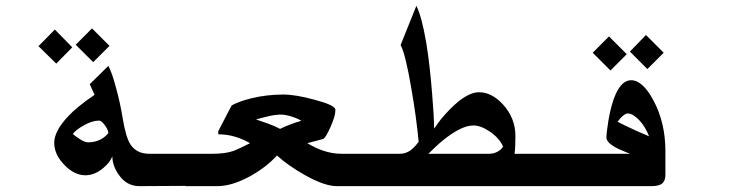

<svg xmlns="http://www.w3.org/2000/svg" viewBox="-20 -635 2528 655"><path d="M226.6 -473.6 171.9 -418 111.3 -477.5 167 -534.2ZM353.5 -478.5 297.9 -422.9 238.3 -482.4 293.9 -538.1ZM633.8 -1 456.1 0Q412.1 0 385.7 -38.1Q363.3 -69.3 363.3 -101.6Q354.5 -80.1 332 -61.5Q302.7 -37.1 271.5 -37.1Q233.4 -37.1 199.2 -72.8Q165 -108.4 165 -147.5Q165 -176.8 190.4 -211.9Q210.9 -240.2 246.1 -269.5Q270.5 -290 302.7 -311.5L286.1 -347.7L349.6 -410.2Q362.3 -387.7 377 -331.1Q390.6 -281.2 398.4 -232.4Q409.2 -167 424.8 -142.6Q446.3 -109.4 492.2 -110.4H633.8ZM349.6 -180.7Q349.6 -191.4 337.9 -207.5Q326.2 -223.6 318.4 -223.6Q294.9 -223.6 266.1 -207.5Q237.3 -191.4 228.5 -177.7Q241.2 -167 255.9 -158.2Q270.5 -149.4 281.2 -149.4Q303.7 -149.4 323.2 -159.2Q337.9 -167 349.6 -180.7Z M1256.8 0H1128.9Q1086.9 0 1019.5 -38.1Q963.9 -69.3 924.8 -104.5Q889.6 -65.4 834 -34.2Q771.5 0 721.7 0H612.3V-110.4H704.1Q749 -110.4 776.4 -120.1Q794.9 -127 833 -146.5Q809.6 -160.2 782.2 -168.5Q754.9 -176.8 724.6 -176.8V-187.5Q725.6 -190.4 753.9 -244.1Q764.6 -263.7 770.5 -275.4Q794.9 -289.1 837.9 -299.8Q890.6 -312.5 946.3 -312.5Q988.3 -312.5 1052.7 -294.9Q1119.1 -277.3 1124 -262.7Q1124 -260.7 1124 -256.8Q1124 -239.3 1107.9 -202.6Q1091.8 -166 1083 -161.1L1028.3 -146.5Q1056.6 -129.9 1082 -121.1Q1113.3 -110.4 1145.5 -110.4H1256.8ZM1007.8 -222.7Q999 -229.5 976.6 -236.8Q954.1 -244.1 937.5 -244.1Q919.9 -244.1 895 -238.3Q870.1 -232.4 853.5 -227.5Q885.7 -215.8 895.5 -212.9Q919.9 -204.1 935.5 -195.3Q948.2 -202.1 970.2 -210.4Q992.2 -218.8 1007.8 -222.7Z M1877 0H1229.5V-110.4H1344.7Q1364.3 -110.4 1381.8 -123Q1394.5 -132.8 1408.2 -151.4Q1400.4 -235.4 1382.8 -335.9Q1363.3 -450.2 1346.7 -481.4L1400.4 -615.2Q1418.9 -579.1 1434.6 -486.3Q1446.3 -414.1 1454.1 -316.4Q1460.9 -235.4 1460.9 -196.3Q1483.4 -226.6 1484.4 -228.5Q1515.6 -265.6 1543 -288.1Q1583 -320.3 1614.3 -320.3Q1657.2 -320.3 1695.3 -279.3Q1738.3 -232.4 1738.3 -170.9Q1738.3 -155.3 1737.8 -139.6Q1737.3 -124 1735.4 -110.4H1877ZM1696.3 -134.8Q1683.6 -164.1 1650.4 -186.5Q1620.1 -207 1594.7 -207Q1571.3 -207 1541 -190.4Q1496.1 -166 1441.4 -110.4H1647.5Q1663.1 -110.4 1675.8 -116.7Q1688.5 -123 1696.3 -134.8Z M2250 -39.1Q2250 -18.6 2239.3 -9.3Q2228.5 0 2201.2 0H1856.4V-110.4H2128.9Q2128.9 -110.4 2091.8 -126Q2048.8 -146.5 2048.8 -166Q2048.8 -181.6 2055.7 -224.6Q2065.4 -281.2 2081.1 -315.4Q2102.5 -361.3 2132.8 -361.3Q2172.9 -361.3 2210 -291Q2250 -215.8 2250 -119.1ZM2194.3 -169.9Q2181.6 -203.1 2160.2 -225.6Q2138.7 -248 2121.1 -248Q2115.2 -248 2105.5 -240.2Q2095.7 -232.4 2086.9 -219.7Q2100.6 -211.9 2149.4 -189.5Q2180.7 -175.8 2194.3 -169.9ZM2118.2 -450.2 2062.5 -394.5 2002 -455.1 2057.6 -510.7ZM2244.1 -455.1 2188.5 -399.4 2128.9 -459 2183.6 -515.6Z"/></svg>

Font: Thabit-Bold
Style: Bold
Weight: 700
Designer: Regenerated by Nadim Shaikli
Foundry: MAK Alagha
Version: 0.01